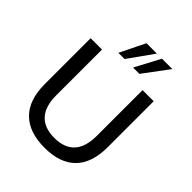

<svg xmlns="http://www.w3.org/2000/svg" viewBox="-256 -1087 1245 1245"><g transform="rotate(45 366.5 -464.5)"><path d="M367 9Q226 9 151.5 -65Q77 -139 77 -284V-705H181V-286Q181 -183 228.5 -132Q276 -81 367 -81Q459 -81 506 -132Q553 -183 553 -286V-705H655V-284Q655 -139 582 -65Q509 9 367 9ZM271 -765 356 -938H451L328 -765ZM406 -765 498 -938H593L464 -765Z"/></g></svg>

Font: Nunito Sans 12pt ExtraLight SemiBold
Style: Regular
Weight: 600
Version: Version 3.101;gftools[0.9.27]